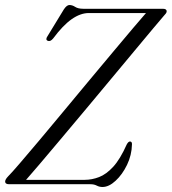

<svg xmlns="http://www.w3.org/2000/svg" viewBox="-20 -735 685 766"><path d="M341.5 0H16.5Q0.5 0 0.5 -11Q1 -19.5 12 -31Q26 -45 58.5 -82.8Q91 -120.5 135.8 -173.8Q180.5 -227 231.5 -288.5Q282.5 -350 334 -411.8Q385.5 -473.5 431.5 -528.5Q477.5 -583.5 511.8 -624Q546 -664.5 562.5 -683H334.5Q301 -683 266 -658.5Q231 -634 192 -581.5Q180.5 -567.5 170 -572.5Q159.5 -577 171 -593L235 -698Q246.5 -715 257 -715Q268.5 -715 280 -707.5Q291.5 -700 312.5 -700H629.5Q645 -700 645 -690Q645 -685.5 641.5 -681Q638 -676.5 632.5 -670.5Q621.5 -658 591 -621.5Q560.5 -585 516.5 -532.2Q472.5 -479.5 421.8 -418.5Q371 -357.5 319 -295.2Q267 -233 220 -177.2Q173 -121.5 137.5 -79.5Q102 -37.5 84 -17.5H317.5Q346.5 -17.5 375.2 -28.5Q404 -39.5 431.8 -69.8Q459.5 -100 485.5 -158.5Q492 -170.5 498.5 -170.5Q507 -170.5 506.5 -159Q505.5 -116 486.8 -77.2Q468 -38.5 441.2 -13.8Q414.5 11 389 11Q376.5 11 366 5.5Q355.5 0 341.5 0Z"/></svg>

Font: Fraunces 72pt S000 Light
Style: Italic
Weight: 300
Italic angle: -16°
Version: Version 1.000; ttfautohint (v1.8.3)